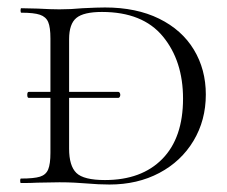

<svg xmlns="http://www.w3.org/2000/svg" viewBox="-20 -490 608 514"><path d="M53 -236Q53 -244 57 -244H297Q299 -244 300.5 -241.5Q302 -239 302 -236Q302 -233 300.5 -230.5Q299 -228 297 -228H57Q53 -228 53 -236ZM210 1Q198 0 180 -1Q162 -2 139 -2L80 -1Q64 0 36 0Q34 0 34 -6Q34 -12 36 -12Q71 -12 87 -17Q103 -22 109 -36.5Q115 -51 115 -81V-387Q115 -417 109 -431Q103 -445 87 -450.5Q71 -456 37 -456Q35 -456 35 -462Q35 -468 37 -468L81 -467Q117 -465 139 -465Q170 -465 201 -468Q241 -470 261 -470Q345 -470 406 -440Q467 -410 499 -357Q531 -304 531 -237Q531 -168 498 -113Q465 -58 406.5 -27Q348 4 273 4Q245 4 210 1ZM470 -226Q470 -327 416 -392.5Q362 -458 253 -458Q204 -458 184.5 -442Q165 -426 165 -385V-92Q165 -46 184.5 -27Q204 -8 261 -8Q359 -8 414.5 -64.5Q470 -121 470 -226Z"/></svg>

Font: Cormorant Unicase Light
Style: Regular
Weight: 300
Designer: Christian Thalmann (Catharsis Fonts)
Foundry: Catharsis Fonts
Version: Version 4.000